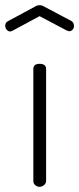

<svg xmlns="http://www.w3.org/2000/svg" viewBox="-62 -717 304 737"><path d="M90 -655 -14 -599Q-15 -599 -18 -597.5Q-21 -596 -22 -596Q-30 -596 -36 -602.5Q-42 -609 -42 -619Q-42 -630 -31 -636L73 -692Q81 -697 90 -697Q99 -697 107 -692L211 -637Q222 -631 222 -617Q222 -609 216.5 -603Q211 -597 203 -597L194 -600ZM90 -472Q115 -472 115 -452V-22Q115 -14 107.5 -7Q100 0 90 0Q80 0 73 -6.5Q66 -13 66 -22V-452Q66 -472 90 -472Z"/></svg>

Font: Dosis
Style: Light
Weight: 300
Designer: Edgar Tolentino, Pablo Impallari, Igino Marini
Foundry: Edgar Tolentino, Pablo Impallari, Igino Marini
Version: Version 1.007